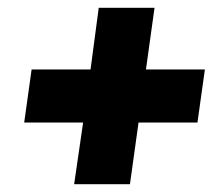

<svg xmlns="http://www.w3.org/2000/svg" viewBox="-20 -578 568 492"><path d="M376 -558H233L212 -400H61L42 -264H193L170 -106H313L335 -264H486L505 -400H354Z"/></svg>

Font: Fira Sans ExtraBold
Style: Italic
Weight: 800
Italic angle: -8°
Designer: bBox Type GmbH & Carrois Corporate GbR & Edenspiekermann AG
Foundry: bBox Type GmbH & Carrois Corporate GbR & Edenspiekermann AG
Version: Version 4.301;PS 004.301;hotconv 1.0.88;makeotf.lib2.5.64775